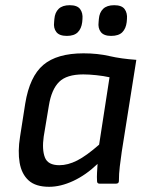

<svg xmlns="http://www.w3.org/2000/svg" viewBox="-20 -706 569 738"><path d="M169 12Q117 12 90 -12.5Q63 -37 55.5 -80.5Q48 -124 57 -180L77 -308Q94 -412 146.5 -456.5Q199 -501 301 -501Q355 -501 400.5 -490.5Q446 -480 504 -476L448 -123Q444 -95 440.5 -66.5Q437 -38 437 -10Q437 0 425 0H363Q353 0 353 -10Q352 -26 353 -43Q354 -60 355 -76Q310 -33 261.5 -10.5Q213 12 169 12ZM208 -71Q241 -71 276.5 -89Q312 -107 361 -150L401 -409Q379 -414 350.5 -417Q322 -420 300 -420Q236 -420 207 -391Q178 -362 168 -301L148 -181Q141 -131 152.5 -101Q164 -71 208 -71ZM407 -568Q379 -568 367.5 -583Q356 -598 359 -621L360 -633Q362 -658 376.5 -672Q391 -686 419 -686Q448 -686 459 -671Q470 -656 468 -633L467 -621Q464 -596 450 -582Q436 -568 407 -568ZM237 -568Q208 -568 196.5 -583Q185 -598 188 -621L189 -633Q191 -658 205.5 -672Q220 -686 248 -686Q277 -686 288 -671Q299 -656 297 -633L296 -621Q293 -596 279 -582Q265 -568 237 -568Z"/></svg>

Font: Sofia Sans Medium
Style: Italic
Weight: 500
Italic angle: -9°
Version: Version 4.101